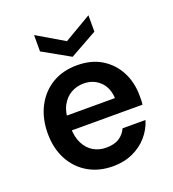

<svg xmlns="http://www.w3.org/2000/svg" viewBox="-136 -843 863 959"><g transform="rotate(-20 295.5 -363.5)"><path d="M302 12Q228 12 171 -21Q114 -54 82 -114Q50 -174 50 -253Q50 -333 82 -394.5Q114 -456 170.5 -490Q227 -524 303 -524Q379 -524 433 -491Q487 -458 516.5 -401.5Q546 -345 546 -274Q546 -264 546 -252.5Q546 -241 544 -227H137V-305H426Q423 -362 388.5 -394.5Q354 -427 303 -427Q266 -427 235.5 -409.5Q205 -392 186.5 -357.5Q168 -323 168 -271V-242Q168 -193 185.5 -158Q203 -123 233 -105Q263 -87 301 -87Q345 -87 371 -104Q397 -121 410 -150H532Q518 -104 486.5 -67.5Q455 -31 408 -9.5Q361 12 302 12ZM298 -571 154 -652V-739L298 -654L443 -739V-652Z"/></g></svg>

Font: DM Sans 12pt SemiBold
Style: Regular
Weight: 600
Version: Version 4.004;gftools[0.9.30]